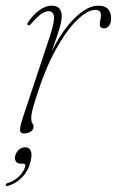

<svg xmlns="http://www.w3.org/2000/svg" viewBox="-42 -452 403 661"><path d="M54.5 -365.5Q50 -368.5 54.5 -375.5Q73.5 -402.5 94.5 -417.5Q115.5 -432.5 135.5 -432.5Q170.5 -432.5 170.5 -396Q170.5 -381.5 163.8 -357.5Q157 -333.5 135.5 -274.5Q174 -350.5 217 -391.5Q260 -432.5 296 -432.5Q340.5 -432.5 340.5 -388Q340.5 -373 333.5 -363.8Q326.5 -354.5 316 -354.5Q301.5 -354.5 301.5 -369Q301.5 -377 303.5 -383.5Q305.5 -390 305.5 -399Q305.5 -418 286.5 -418Q260 -418 224.5 -384.2Q189 -350.5 152 -284.8Q115 -219 84.5 -123.5Q74 -90 69.8 -74Q65.5 -58 65.5 -46Q65.5 -32.5 69.5 -27.5Q73.5 -22.5 73.5 -15Q73.5 -5.5 63.8 1Q54 7.5 41 7.5Q27.5 7.5 27 -4.5Q26.5 -16.5 37 -48L130.5 -329.5Q146 -377.5 143.8 -395.5Q141.5 -413.5 125 -413.5Q114 -413.5 100 -404Q86 -394.5 64.5 -369.5Q58.5 -362.5 54.5 -365.5ZM30.5 111.5Q17.5 111.5 12.5 103.5Q7.5 95.5 10.5 84Q14 71 23.5 63Q33 55 45 55Q58.5 55 64 67.2Q69.5 79.5 62.5 106.5Q54.5 138 33.5 159Q12.5 180 -13.5 187.5Q-21 190 -22.5 185.5Q-22.5 180 -16 178.5Q7 171.5 23.5 155.2Q40 139 44.5 122Q47 111.5 38.5 111.5Z"/></svg>

Font: Fraunces 144pt Soft Thin
Style: Italic
Weight: 100
Italic angle: -16°
Version: Version 1.000;[0bf87f6ff]